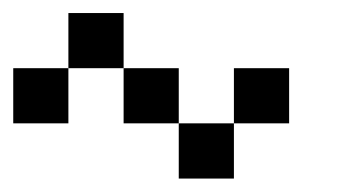

<svg xmlns="http://www.w3.org/2000/svg" viewBox="-20 -603 540 290"><path d="M0 -416.7V-500H83.3V-416.7ZM83.3 -500V-583.3H166.7V-500ZM166.7 -416.7V-500H250V-416.7ZM250 -416.7H333.3V-333.3H250ZM333.3 -416.7V-500H416.7V-416.7Z"/></svg>

Font: GalmuriMono11 Regular
Style: Regular
Weight: 400
Designer: Lee Minseo (quiple)
Version: Version 2.399;hotconv 1.1.1;makeotfexe 2.6.0 DEVELOPMENT